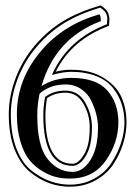

<svg xmlns="http://www.w3.org/2000/svg" viewBox="-20 -665 505 727"><path d="M129.9 -310.5Q121.1 -269 121.1 -229Q121.1 -111.8 160.2 -63Q199.2 -14.2 254.9 -14.2Q293.9 -14.2 322.5 -59.1Q351.1 -104 351.1 -183.1Q351.1 -205.1 345 -230Q338.9 -254.9 326.4 -282Q314 -309.1 288.1 -327.1Q262.2 -345.2 228 -345.2Q169.9 -345.2 129.9 -310.5ZM137.2 -338.9Q185.1 -369.6 249 -370.1Q344.2 -370.1 386.2 -322.5Q428.2 -274.9 428.2 -202.1Q428.2 -125 380.6 -56.9Q333 11.2 244.1 11.2Q218.3 11.2 193.6 5.6Q168.9 0 140.9 -16.6Q112.8 -33.2 91.8 -58.6Q70.8 -84 57.4 -128.9Q43.9 -173.8 43.9 -231.9Q43.9 -365.7 137.2 -474.1Q220.2 -571.3 356 -610.8Q361.8 -606.9 361.8 -585Q189 -520 137.2 -338.9ZM158.2 -293.5Q152.3 -259.3 151.9 -229Q151.9 -44.9 254.9 -44.9Q276.9 -44.9 298.3 -80.1Q319.8 -115.2 319.8 -183.1Q319.8 -230 295.9 -272Q272 -314 228 -314Q187.5 -314 158.2 -293.5ZM150.4 -296.4 150.9 -297.9 152.3 -298.8Q184.1 -322.3 228 -321.8Q276.9 -321.8 302.5 -276.9Q328.1 -231.9 328.1 -183.1Q328.1 -113.3 305.2 -75.2Q282.2 -37.1 254.9 -37.1Q144 -37.1 144 -229Q144 -260.7 150.4 -296.4ZM190.9 -393.6Q222.7 -401.4 249 -400.9Q324.2 -400.9 373 -369.9Q421.9 -338.9 440.4 -295.9Q459 -252.9 459 -202.1Q459 -163.1 446.5 -122.1Q434.1 -81.1 409.4 -43.5Q384.8 -5.9 341.3 18.1Q297.9 42 244.1 42Q205.1 42 168 29.1Q130.9 16.1 94.5 -12.9Q58.1 -42 35.6 -98.4Q13.2 -154.8 13.2 -231.9Q13.2 -300.3 39.3 -369.4Q65.4 -438.5 113.3 -494.1Q161.1 -549.8 219.2 -585Q277.3 -620.1 358.9 -644L360.8 -644.5L362.3 -643.6Q374 -636.2 380.9 -628.9Q387.7 -621.6 390.4 -613Q393.1 -604.5 393.8 -599.4Q394.5 -594.2 393.8 -583.7Q393.1 -573.2 393.1 -570.3V-567.4L390.6 -566.4Q251.5 -514.6 190.9 -393.6ZM184.6 -383.3 176.3 -381.3 180.2 -389.2Q240.2 -517.6 384.8 -573.2Q384.8 -576.2 385.7 -585.9Q386.7 -595.7 386.2 -599.4Q385.7 -603 383.5 -610.4Q381.3 -617.7 375.2 -623.5Q369.1 -629.4 359.4 -636.2Q279.8 -612.3 223.1 -577.6Q166.5 -543 119.6 -488.8Q72.8 -434.1 46.9 -366.5Q21 -298.8 21 -231.9Q21 -156.7 42.5 -101.8Q64 -46.9 99.4 -19Q134.8 8.8 170.9 21.5Q207 34.2 244.1 34.2Q295.9 34.2 337.4 11Q378.9 -12.2 402.3 -48.6Q425.8 -85 438.5 -124.5Q451.2 -164.1 451.2 -202.1Q451.2 -238.3 440.7 -270.8Q430.2 -303.2 408.2 -331.5Q386.2 -359.9 345.2 -376.5Q304.2 -393.1 249 -393.1Q219.7 -392.6 184.6 -383.3Z"/></svg>

Font: Linux Libertine Initials
Style: Initials
Weight: 400
Designer: Philipp H. Poll
Foundry: Philipp H. Poll
Version: Version 5.0.6